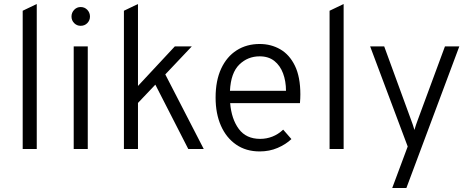

<svg xmlns="http://www.w3.org/2000/svg" viewBox="-20 -742 2346 956"><path d="M93 0V-688.5L163 -722V0Z M381.5 -613.5Q362.5 -613.5 349.2 -627Q336 -640.5 336 -659.5Q336 -679 349.2 -693Q362.5 -707 381.5 -707Q401.5 -707 414.8 -693Q428 -679 428 -659.5Q428 -640.5 414.8 -627Q401.5 -613.5 381.5 -613.5ZM347 0V-511H417V0Z M597 0V-688.5L667 -722V-314L850.5 -511H935L803 -371.5L994.5 0H917.5L753.5 -320.5L667 -229.5V0Z M1273 12Q1205 12 1155.8 -22Q1106.5 -56 1080 -116.2Q1053.5 -176.5 1053.5 -256Q1053.5 -340.5 1081.2 -400.2Q1109 -460 1158.5 -491.5Q1208 -523 1273 -523Q1329.5 -523 1375.5 -496.5Q1421.5 -470 1448.5 -414.5Q1475.5 -359 1475.5 -272Q1475.5 -252.5 1473.5 -228.5H1126Q1132.5 -149.5 1169 -100Q1205.5 -50.5 1275.5 -50.5Q1307 -50.5 1336 -61.8Q1365 -73 1390 -96.5L1431 -49.5Q1403 -23 1362.2 -5.5Q1321.5 12 1273 12ZM1125 -290H1404Q1404 -337.5 1389.5 -376.5Q1375 -415.5 1346 -438.5Q1317 -461.5 1273 -461.5Q1213.5 -461.5 1171.5 -420.5Q1129.5 -379.5 1125 -290Z M1621 0V-688.5L1691 -722V0Z M1933 194 2010 -12.5 1823 -511H1893L2027 -144.5Q2032 -131.5 2035.8 -120Q2039.5 -108.5 2043.5 -95Q2047.5 -108.5 2051.2 -120Q2055 -131.5 2060 -144.5L2195.5 -511H2267L2003.5 194Z"/></svg>

Font: Overpass Light
Style: Regular
Weight: 300
Designer: Delve Withrington, Dave Bailey, Thomas Jockin
Foundry: Delve Fonts LLC
Version: Version 4.000; ttfautohint (v1.8.3)